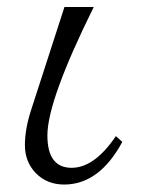

<svg xmlns="http://www.w3.org/2000/svg" viewBox="-20 -501 411 538"><path d="M160.6 -481.4H242.7Q112.8 -219.2 112.8 -121.6Q112.8 -30.8 180.7 -30.8Q244.6 -30.8 304.7 -119.6L322.8 -103.5Q258.3 16.1 159.7 16.1Q111.3 16.1 79.6 -16.6Q49.8 -48.3 49.8 -93.8Q49.8 -139.2 66.9 -191.9Z"/></svg>

Font: I.MingCP
Style: Regular
Weight: 400
Designer: I.Font Project
Version: Version 8.000; Sep 06, 2022